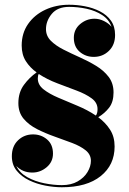

<svg xmlns="http://www.w3.org/2000/svg" viewBox="-20 -780 545 810"><path d="M463.5 -162Q463.5 -84 404.8 -37Q346 10 241 10Q208 10 171.2 3Q134.5 -4 102.5 -19.5Q70.5 -35 50.2 -60Q30 -85 30 -121Q30 -163 56 -188Q82 -213 119.5 -213Q153.5 -213 178.5 -191.8Q203.5 -170.5 203.5 -132Q203.5 -97 176.8 -74.5Q150 -52 116.5 -52Q75.5 -52 48.5 -80Q63.5 -50 95.8 -32.2Q128 -14.5 167 -6.8Q206 1 241 1Q280.5 1 307.8 -14.8Q335 -30.5 349.2 -54.2Q363.5 -78 363.5 -101.5Q363.5 -128 341.5 -145.8Q319.5 -163.5 284.5 -176.8Q249.5 -190 210.5 -203.8Q171.5 -217.5 136.5 -235.2Q101.5 -253 79.5 -279.2Q57.5 -305.5 57.5 -345Q57.5 -390 80.8 -421.8Q104 -453.5 134.5 -474.5Q106.5 -494.5 89 -522Q71.5 -549.5 71.5 -588Q71.5 -640 98.5 -678.8Q125.5 -717.5 171 -738.8Q216.5 -760 271.5 -760Q304.5 -760 338.5 -753.5Q372.5 -747 401.5 -732.2Q430.5 -717.5 448 -693Q465.5 -668.5 465.5 -632.5Q465.5 -590.5 439.2 -565.2Q413 -540 375.5 -540Q341.5 -540 316.5 -561.2Q291.5 -582.5 291.5 -620.5Q291.5 -656 318.2 -678.5Q345 -701 378.5 -701Q399 -701 418.8 -691.2Q438.5 -681.5 450.5 -667Q439.5 -698 411 -716.5Q382.5 -735 345.5 -743Q308.5 -751 271.5 -751Q223 -751 198.5 -721.5Q174 -692 174 -657Q174 -628.5 194.5 -608Q215 -587.5 247.5 -571Q280 -554.5 316.5 -538.2Q353 -522 385.5 -502.2Q418 -482.5 438.5 -455.5Q459 -428.5 459 -390Q459 -350 440.5 -326Q422 -302 394.5 -285.5Q425 -263 444.2 -233.2Q463.5 -203.5 463.5 -162ZM139.5 -449Q139.5 -422 163.8 -403Q188 -384 226 -367.8Q264 -351.5 306.2 -334Q348.5 -316.5 384.5 -292.5Q391.5 -302 391.5 -319.5Q391.5 -347 366.5 -365.2Q341.5 -383.5 302.8 -398Q264 -412.5 221.2 -428.8Q178.5 -445 143.5 -468Q139.5 -461.5 139.5 -449Z"/></svg>

Font: Bodoni* 24pt Fatface
Style: Regular
Weight: 900
Version: Version 2.3